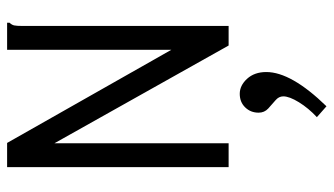

<svg xmlns="http://www.w3.org/2000/svg" viewBox="-219 -444 938 540"><g transform="rotate(-90 250.0 -174.0)"><path d="M50 -623H118L380 -161V-623H456V-616Q450 -610 448.5 -603Q447 -596 447 -579V0H392L117 -490V0H50ZM221.1 275.2 190.5 248.2Q215.7 224.8 232.4 197.8Q249 170.8 249 153.7Q249 141.1 237.8 131.7Q226.5 122.2 214.8 111.4Q203.1 100.6 203.1 84.4Q203.1 61.9 218 46.6Q232.8 31.3 256.2 31.3Q279.6 31.3 298.5 52Q317.4 72.7 317.4 106Q317.4 176.2 221.1 275.2Z"/></g></svg>

Font: Inconsolata Nerd Font Mono
Style: Regular
Weight: 400
Monospace: yes
Designer: Raph Levien, Cyreal, Brenton Simpson
Foundry: Raph Levien, Cyreal, Google
Version: Version 3.000; ttfautohint (v1.8.3);Nerd Fonts 3.0.2